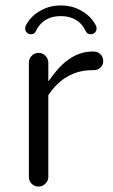

<svg xmlns="http://www.w3.org/2000/svg" viewBox="-20 -688 414 704"><path d="M74.2 -593.8Q72.3 -589.8 72.3 -582.5Q72.3 -575.2 78.1 -568.8Q84 -562.5 93.3 -562.5Q102.5 -562.5 106.4 -566.9Q110.4 -571.3 112.3 -575.2Q114.3 -579.1 115.7 -582Q117.2 -585 119.1 -587.4Q121.1 -589.8 123 -592.8Q141.6 -617.2 173.8 -626Q187.5 -628.9 203.1 -628.9Q248 -628.9 275.4 -601.6Q286.1 -590.8 293 -576.2L298.8 -567.4Q303.7 -562.5 312.5 -562.5Q322.3 -562.5 328.1 -568.8Q334 -575.2 334 -582.5Q334 -589.8 332 -593.8Q314.5 -627.9 280.3 -647.5Q246.1 -668 203.1 -668Q160.2 -668 126 -647.5Q91.8 -627.9 74.2 -593.8ZM157.2 -39.1V-338.9Q187.5 -384.8 228 -407.7Q268.6 -430.7 317.4 -430.7H322.3Q338.9 -430.7 348.6 -440.4Q358.4 -450.2 358.4 -463.9Q358.4 -483.4 341.8 -494.1Q334 -499 324.2 -499H319.3Q239.3 -499 174.8 -413.1L157.2 -389.6V-458Q157.2 -472.7 146.5 -483.4Q135.7 -494.1 121.1 -494.1Q106.4 -494.1 96.2 -483.4Q85.9 -472.7 85.9 -458V-39.1Q85.9 -24.4 96.2 -14.2Q106.4 -3.9 121.1 -3.9Q135.7 -3.9 146.5 -14.6Q157.2 -25.4 157.2 -39.1Z"/></svg>

Font: FakePearl
Style: ExtraLight
Weight: 300
Version: Version 1.2